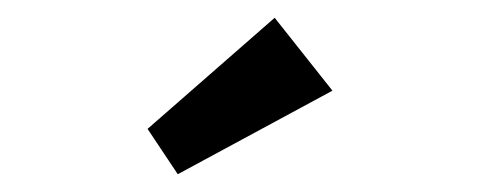

<svg xmlns="http://www.w3.org/2000/svg" viewBox="-20 -802 540 216"><path d="M180 -606 146 -657 289 -782 354 -700Z"/></svg>

Font: Lexend Exa
Style: Regular
Weight: 400
Designer: Bonnie Shaver-Troup, Thomas Jockin
Foundry: Lexend
Version: Version 1.007